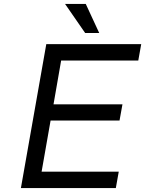

<svg xmlns="http://www.w3.org/2000/svg" viewBox="-20 -963 743 983"><path d="M416 -794 313 -943H419L488 -794ZM87 0 217 -737H703L688 -653H293L254 -429H607L592 -346H239L193 -84H588L573 0Z"/></svg>

Font: Tomorrow
Style: Italic
Weight: 400
Italic angle: -10°
Designer: Tony de Marco, Monica Rizzolli
Foundry: Just in Type
Version: Version 2.002